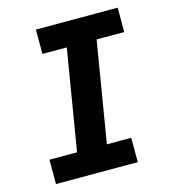

<svg xmlns="http://www.w3.org/2000/svg" viewBox="-109 -825 819 914"><g transform="rotate(-15 300.0 -367.5)"><path d="M54 0V-120H190L272 -615H152V-735H555V-615H419L337 -120H457V0Z"/></g></svg>

Font: Iosevka SS04 Heavy Extended
Style: Italic
Weight: 900
Width: 7
Italic angle: -9°
Monospace: yes
Designer: Belleve Invis
Foundry: Belleve Invis
Version: Version 19.0.0; ttfautohint (v1.8.4)